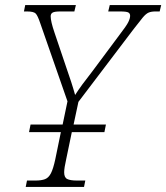

<svg xmlns="http://www.w3.org/2000/svg" viewBox="-20 -734 653 754"><path d="M81 0 86 -25H119Q143 -25 157 -30.5Q171 -36 180 -53.5Q189 -71 197 -108L219 -215H94L100 -245H226L245 -336L138 -643Q128 -673 120 -681Q112 -689 86 -689H74L79 -714H278L272 -689H217Q194 -689 186.5 -684.5Q179 -680 179 -670Q179 -650 194 -606L241 -467Q250 -442 259.5 -412.5Q269 -383 275 -361Q287 -380 303.5 -402.5Q320 -425 342 -453L447 -594Q477 -633 484 -647.5Q491 -662 491 -672Q491 -681 484 -685Q477 -689 451 -689H405L411 -714H613L607 -689H590Q574 -689 563.5 -684.5Q553 -680 540.5 -665Q528 -650 505 -620L288 -334L269 -245H396L390 -215H262L240 -109Q232 -74 232 -57Q232 -37 244 -31Q256 -25 282 -25H315L310 0Z"/></svg>

Font: Noto Serif SemiCondensed ExtraLight
Style: Italic
Weight: 200
Width: 4
Italic angle: -12°
Designer: Monotype Design Team
Foundry: Monotype Imaging Inc.
Version: Version 2.013